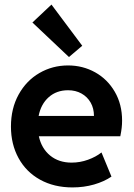

<svg xmlns="http://www.w3.org/2000/svg" viewBox="-20 -819 591 847"><path d="M28.3 -260.7Q28.3 -340.8 62.3 -402.1Q96.2 -463.4 153.8 -496.8Q211.4 -530.3 280.3 -530.3Q345.2 -530.3 399.7 -500Q454.1 -469.7 486.3 -414.3Q518.6 -358.9 518.6 -287.1Q518.6 -270.5 516.8 -255.1Q515.1 -239.7 510.7 -217.8H151.4Q163.1 -164.1 201.2 -132.8Q239.3 -101.6 295.9 -101.6Q333 -101.6 368.2 -114.3Q403.3 -127 427.7 -146.5L471.7 -40Q439.9 -18.1 395 -5.1Q350.1 7.8 299.8 7.8Q218.3 7.8 156.7 -26.4Q95.2 -60.5 61.8 -121.6Q28.3 -182.6 28.3 -260.7ZM394.5 -307.6Q394.5 -340.8 379.9 -366.5Q365.2 -392.1 339.4 -406.5Q313.5 -420.9 280.3 -420.9Q229.5 -420.9 195.1 -390.4Q160.6 -359.9 150.4 -307.6ZM123 -719.7 207 -798.8 342.8 -617.2 284.2 -567.4Z"/></svg>

Font: Reddit Sans Chocolate
Style: Bold
Weight: 700
Designer: Stephen Hutchings
Foundry: Reddit
Version: Version 1.011